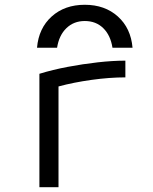

<svg xmlns="http://www.w3.org/2000/svg" viewBox="-20 -784 640 804"><path d="M145 -475Q200 -492 263.5 -504Q327 -516 389.5 -523Q452 -530 505 -530V-460Q439 -460 363.5 -449.5Q288 -439 225 -422V0H145ZM335 -764Q251 -764 196.5 -715Q142 -666 135 -584H219Q227 -636 258 -666Q289 -696 335 -696Q382 -696 412.5 -666Q443 -636 451 -584H535Q528 -666 473.5 -715Q419 -764 335 -764Z"/></svg>

Font: M PLUS Code Latin 60
Style: Regular
Weight: 400
Width: 7
Monospace: yes
Designer: Coji Morishita
Foundry: UNDERFOREST DESIGN
Version: Version 1.005; ttfautohint (v1.8.3)